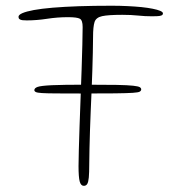

<svg xmlns="http://www.w3.org/2000/svg" viewBox="-20 -614 610 654"><path d="M254 -295.5Q201.5 -295.5 170 -295.8Q138.5 -296 122.8 -297Q107 -298 102 -300.5Q97 -303 97 -307Q97 -314 108.2 -318Q119.5 -322 157 -323.8Q194.5 -325.5 272.5 -325.5Q339.5 -325.5 377.8 -324.8Q416 -324 433.8 -322Q451.5 -320 456.2 -317Q461 -314 461 -309.5Q461 -305 456.2 -302Q451.5 -299 432.2 -297.8Q413 -296.5 371 -296Q329 -295.5 254 -295.5ZM265.5 19Q255.5 19 251.5 4.2Q247.5 -10.5 247.5 -48.5Q247.5 -67 248.5 -102.8Q249.5 -138.5 251 -184.2Q252.5 -230 254.5 -280Q256.5 -330 258 -377Q259.5 -424 260.5 -462Q261.5 -500 261.5 -522Q261.5 -545 252 -550.2Q242.5 -555.5 211.5 -555.5Q176 -555.5 140.2 -550Q104.5 -544.5 71 -544.5Q63 -544.5 56.5 -545.2Q50 -546 46.5 -548.8Q43 -551.5 43 -556.5Q43 -563.5 56.2 -569.2Q69.5 -575 95.2 -579.8Q121 -584.5 159.5 -587.8Q198 -591 248.5 -592.8Q299 -594.5 361 -594.5Q388.5 -594.5 414.2 -593.2Q440 -592 462 -589.8Q484 -587.5 500.2 -584.2Q516.5 -581 525.8 -577Q535 -573 535 -568.5Q535 -563.5 530.2 -561.5Q525.5 -559.5 517.2 -559Q509 -558.5 498 -558.5Q473.5 -558.5 450.2 -561Q427 -563.5 396.5 -563.5Q349 -563.5 328 -559Q307 -554.5 302 -538.8Q297 -523 297 -488.5Q297 -464.5 296.2 -435.2Q295.5 -406 294.5 -373Q293.5 -340 292 -305.2Q290.5 -270.5 289 -236Q287.5 -201.5 286.5 -168.8Q285.5 -136 284.8 -107Q284 -78 284 -54.5Q284 -25.5 282.5 -9.5Q281 6.5 277 12.8Q273 19 265.5 19Z"/></svg>

Font: Gluten Thin
Style: Regular
Weight: 100
Designer: Tyler Finck
Foundry: Etcetera Type Company
Version: Version 1.300